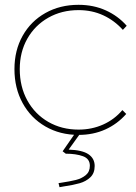

<svg xmlns="http://www.w3.org/2000/svg" viewBox="-20 -550 566 797"><path d="M40 -263Q40 -341 74 -401.5Q108 -462 168.5 -496Q229 -530 306 -530Q368 -530 419 -507Q470 -484 506 -443L490 -426Q455 -465 408.5 -486.5Q362 -508 306 -508Q236 -508 180.5 -476.5Q125 -445 93.5 -389.5Q62 -334 62 -263Q62 -190 93.5 -133Q125 -76 180.5 -44Q236 -12 306 -12Q361 -12 408 -33Q455 -54 488 -93L504 -77Q467 -35 417 -12.5Q367 10 306 10Q229 10 168.5 -25Q108 -60 74 -122Q40 -184 40 -263ZM231 209Q271 203 295 197Q319 191 336 177Q353 163 353 138Q353 109 324.5 98.5Q296 88 253 88L240 78L294 0H316L265 71Q322 73 347.5 90.5Q373 108 373 139Q373 169 355 186Q337 203 311 210.5Q285 218 244 224L227 227L223 210Z"/></svg>

Font: Easer Grotesk Variable
Style: Regular
Weight: 400
Designer: Boardeaser, Bonnie Shaver-Troup, Thomas Jockin
Foundry: Lexend
Version: Version 1.001;Glyphs 3.1.2 (3151)